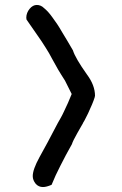

<svg xmlns="http://www.w3.org/2000/svg" viewBox="-20 -650 490 774"><path d="M363 -264C363 -261 361 -255 357 -244C353 -234 349 -223 343 -211C338 -199 333 -188 327 -177C322 -167 318 -159 315 -155C315 -155 314 -151 308 -142C303 -134 298 -124 292 -114C287 -104 282 -96 277 -86C273 -77 270 -71 270 -69C253 -39 238 -11 224 17C210 44 198 70 188 95C174 101 163 104 153 104C142 104 132 100 124 91C116 81 112 71 112 60C112 42 121 17 139 -16C158 -50 183 -96 213 -154C221 -168 230 -183 239 -203C249 -223 259 -246 269 -271L242 -325C232 -341 222 -356 214 -370C206 -385 198 -399 190 -413C182 -428 174 -443 164 -458C154 -474 143 -491 130 -509L87 -571C87 -573 86 -575 86 -579C86 -592 91 -604 99 -614C108 -625 118 -630 128 -630C138 -630 148 -627 158 -617C169 -608 180 -596 192 -579C204 -563 217 -544 230 -521C244 -499 258 -474 274 -447C280 -427 299 -394 331 -349C352 -321 363 -292 363 -264Z"/></svg>

Font: Gaegu
Style: Bold
Weight: 700
Designer: JIKJI
Foundry: JIKJI
Version: Version 1.00